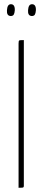

<svg xmlns="http://www.w3.org/2000/svg" viewBox="-20 -890 201 910"><path d="M68 0V-684Q68 -692 69 -695.5Q70 -699 75.5 -699.5Q81 -700 93 -700V-10Q93 -5 91.5 -3Q90 -1 85 -0.5Q80 0 68 0ZM30 -814Q20 -815 16 -822Q12 -829 13 -842Q14 -856 18.5 -863Q23 -870 32 -870Q42 -870 46.5 -862Q51 -854 50 -840Q49 -827 45 -820.5Q41 -814 30 -814ZM130 -814Q120 -815 116 -822Q112 -829 113 -842Q114 -856 118.5 -863Q123 -870 132 -870Q142 -870 146.5 -862Q151 -854 150 -840Q149 -827 145 -820.5Q141 -814 130 -814Z"/></svg>

Font: Yanone Kaffeesatz ExtraLight ExtraLight
Style: Regular
Weight: 250
Version: Version 2.003